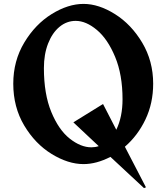

<svg xmlns="http://www.w3.org/2000/svg" viewBox="-20 -821 853 984"><path d="M546 -17Q474 20 408 20Q329 20 244.5 -32Q160 -84 104 -178Q48 -272 48 -392Q48 -509 104.5 -603Q161 -697 245 -749Q329 -801 408 -801Q486 -801 569.5 -748.5Q653 -696 709 -602Q765 -508 765 -392Q765 -292 725.5 -209Q686 -126 620 -69L728 139L718 143ZM448 -66Q468 -66 486 -72L356 -194L508 -288L576 -156Q608 -222 608 -312Q608 -438 570 -529.5Q532 -621 476.5 -667.5Q421 -714 368 -714Q322 -714 285 -683.5Q248 -653 226.5 -598Q205 -543 205 -472Q205 -339 243 -247Q281 -155 337.5 -110.5Q394 -66 448 -66Z"/></svg>

Font: Tiejili SC
Style: Regular
Weight: 400
Designer: Buernia
Foundry: Ershou Xiaoxi Press
Version: Version 1.100